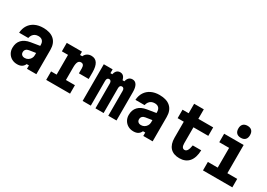

<svg xmlns="http://www.w3.org/2000/svg" viewBox="8 -1827 3884 2788"><g transform="rotate(30 1950.0 -433.0)"><path d="M420 -386V-267L299 -248Q269 -243 252 -225Q235 -207 235 -179Q235 -151 253 -135Q271 -119 302 -119Q332 -119 356 -133.5Q380 -148 395 -172.5Q410 -197 410 -226V-400Q410 -446 386.5 -470.5Q363 -495 318 -495Q287 -495 263.5 -483.5Q240 -472 224.5 -450Q209 -428 202 -397H49Q54 -471 88.5 -524Q123 -577 182 -605.5Q241 -634 319 -634Q440 -634 503.5 -576Q567 -518 567 -408V0H410V-57H372Q357 -22 327.5 -3.5Q298 15 251 15Q199 15 159.5 -7.5Q120 -30 97 -69.5Q74 -109 74 -159Q74 -243 122 -294Q170 -345 261 -360Z M722 -615H977V-559H1014Q1029 -594 1059 -613Q1089 -632 1128 -632Q1194 -632 1227 -581.5Q1260 -531 1260 -431V-320H1096V-404Q1096 -474 1045 -474Q1011 -474 996 -444.5Q981 -415 981 -353V-142H1132V0H732V-142H825V-473H722Z M1343 -615H1491V-551H1577L1518 -505Q1519 -568 1543 -601Q1567 -634 1609 -634Q1651 -634 1674 -601Q1697 -568 1700 -503L1645 -550H1780L1720 -505Q1722 -567 1746.5 -600.5Q1771 -634 1816 -634Q1862 -634 1886.5 -593.5Q1911 -553 1911 -476V0H1773V-416Q1773 -441 1763 -454.5Q1753 -468 1734 -468Q1715 -468 1705 -454.5Q1695 -441 1695 -416V0H1558V-416Q1558 -441 1548 -454.5Q1538 -468 1519 -468Q1500 -468 1490 -454.5Q1480 -441 1480 -416V0H1343Z M2370 -386V-267L2249 -248Q2219 -243 2202 -225Q2185 -207 2185 -179Q2185 -151 2203 -135Q2221 -119 2252 -119Q2282 -119 2306 -133.5Q2330 -148 2345 -172.5Q2360 -197 2360 -226V-400Q2360 -446 2336.5 -470.5Q2313 -495 2268 -495Q2237 -495 2213.5 -483.5Q2190 -472 2174.5 -450Q2159 -428 2152 -397H1999Q2004 -471 2038.5 -524Q2073 -577 2132 -605.5Q2191 -634 2269 -634Q2390 -634 2453.5 -576Q2517 -518 2517 -408V0H2360V-57H2322Q2307 -22 2277.5 -3.5Q2248 15 2201 15Q2149 15 2109.5 -7.5Q2070 -30 2047 -69.5Q2024 -109 2024 -159Q2024 -243 2072 -294Q2120 -345 2211 -360Z M2928 -774V-615H3177V-473H2928V-206Q2928 -165 2941 -144Q2954 -123 2979 -123Q3006 -123 3023.5 -150.5Q3041 -178 3051 -240H3193Q3189 -113 3132.5 -47Q3076 19 2973 19Q2872 19 2819 -38.5Q2766 -96 2766 -204V-473H2663V-615H2766V-774Z M3361 -615H3688V-142H3853V0H3361V-142H3526V-473H3361ZM3599 -684Q3552 -684 3526.5 -710Q3501 -736 3501 -785Q3501 -833 3526.5 -859Q3552 -885 3599 -885Q3647 -885 3672 -859Q3697 -833 3697 -784Q3697 -736 3672 -710Q3647 -684 3599 -684Z"/></g></svg>

Font: Martian Mono SemiCondensed
Style: Bold
Weight: 700
Width: 4
Designer: Roman Shamin
Foundry: Evil Martians
Version: Version 1.000